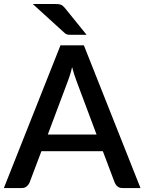

<svg xmlns="http://www.w3.org/2000/svg" viewBox="-21 -949 729 969"><path d="M220.2 -270H466.3L367.7 -533.2Q352.5 -572.8 342.8 -610.4Q337.9 -587.4 331.1 -567.4Q328.6 -559.1 323.7 -545.9L318.8 -532.7ZM402.3 -720.2 688 0H597.7Q581.5 0 572.3 -7.8Q564 -14.2 558.1 -26.9L498 -186H188L127.9 -26.9Q124 -17.1 113.8 -8.3Q104 0 88.9 0H-1.5L284.2 -720.2ZM144.5 -928.7H257.8Q269.5 -928.7 273.9 -928.2Q281.2 -927.2 286.1 -925.3Q292 -922.9 295.4 -919.9Q299.8 -916 305.2 -910.2L416 -773.4H338.4Q325.2 -773.4 318.4 -774.9Q311 -776.4 302.7 -784.7Z"/></svg>

Font: Lato-SemiBold
Style: Regular
Weight: 500
Designer: Lukasz Dziedzic with Adam Twardoch and Botio Nikoltchev
Foundry: tyPoland Lukasz Dziedzic
Version: ""